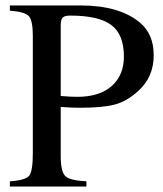

<svg xmlns="http://www.w3.org/2000/svg" viewBox="-20 -682 597 702"><path d="M16 -662H275Q417 -662 492 -599Q542 -557 542 -480Q542 -400 485 -349Q443 -311 399 -299.5Q355 -288 271 -288Q242 -288 202 -291V-112Q202 -55 218.5 -38.5Q235 -22 296 -19V0H16V-19Q74 -23 87 -40Q100 -57 100 -122V-551Q100 -607 85.5 -623Q71 -639 16 -643ZM202 -589V-331Q237 -328 263 -328Q344 -328 388.5 -367.5Q433 -407 433 -475Q433 -556 387 -590.5Q341 -625 237 -625Q216 -625 209 -617.5Q202 -610 202 -589Z"/></svg>

Font: STIX Math
Style: Regular
Weight: 400
Designer: MicroPress Inc., with final additions and corrections provided by Coen Hoffman, Elsevier (retired)
Version: Version 1.1.1